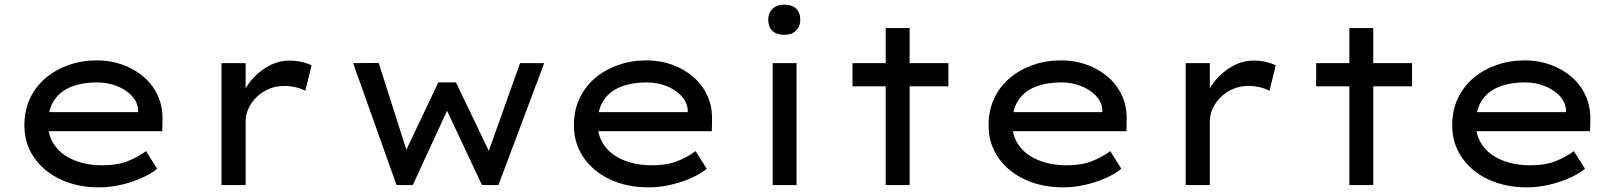

<svg xmlns="http://www.w3.org/2000/svg" viewBox="-20 -797 6969 827"><path d="M407 10Q313 10 240 -24.5Q167 -59 126 -119.5Q85 -180 85 -257Q85 -321 109 -372.5Q133 -424 176 -460.5Q219 -497 276 -517Q333 -537 398 -537Q457 -537 509 -518Q561 -499 600 -465Q639 -431 660 -384.5Q681 -338 680 -282L679 -232H172L149 -314H590L575 -303V-327Q571 -361 545 -387Q519 -413 480.5 -427.5Q442 -442 398 -442Q336 -442 288 -423.5Q240 -405 213.5 -365.5Q187 -326 187 -264Q187 -210 216.5 -169.5Q246 -129 299.5 -107Q353 -85 422 -85Q485 -85 529.5 -102.5Q574 -120 609 -146L657 -70Q630 -48 589.5 -30Q549 -12 501.5 -1Q454 10 407 10Z M934 0V-525H1038V-345L1017 -366Q1030 -413 1062.5 -451.5Q1095 -490 1137.5 -513Q1180 -536 1226 -536Q1254 -536 1280.5 -530Q1307 -524 1322 -515L1295 -406Q1277 -416 1252.5 -421.5Q1228 -427 1206 -427Q1169 -427 1138.5 -414Q1108 -401 1085.5 -379Q1063 -357 1050.5 -330Q1038 -303 1038 -273V0Z M1688 0 1501 -525 1611 -526 1740 -122 1717 -124 1868 -442H1944L2097 -123L2076 -121L2220 -525H2324L2127 0H2056L1881 -372L1932 -377L1758 0Z M2774 10Q2680 10 2607 -24.5Q2534 -59 2493 -119.5Q2452 -180 2452 -257Q2452 -321 2476 -372.5Q2500 -424 2543 -460.5Q2586 -497 2643 -517Q2700 -537 2765 -537Q2824 -537 2876 -518Q2928 -499 2967 -465Q3006 -431 3027 -384.5Q3048 -338 3047 -282L3046 -232H2539L2516 -314H2957L2942 -303V-327Q2938 -361 2912 -387Q2886 -413 2847.5 -427.5Q2809 -442 2765 -442Q2703 -442 2655 -423.5Q2607 -405 2580.5 -365.5Q2554 -326 2554 -264Q2554 -210 2583.5 -169.5Q2613 -129 2666.5 -107Q2720 -85 2789 -85Q2852 -85 2896.5 -102.5Q2941 -120 2976 -146L3024 -70Q2997 -48 2956.5 -30Q2916 -12 2868.5 -1Q2821 10 2774 10Z M3308 0V-525H3411V0ZM3358 -647Q3325 -647 3307 -664Q3289 -681 3289 -712Q3289 -741 3307.5 -759Q3326 -777 3358 -777Q3391 -777 3409 -760Q3427 -743 3427 -712Q3427 -683 3408.5 -665Q3390 -647 3358 -647Z M3795 0V-676H3898V0ZM3652 -425V-525H4065V-425Z M4560 10Q4466 10 4393 -24.5Q4320 -59 4279 -119.5Q4238 -180 4238 -257Q4238 -321 4262 -372.5Q4286 -424 4329 -460.5Q4372 -497 4429 -517Q4486 -537 4551 -537Q4610 -537 4662 -518Q4714 -499 4753 -465Q4792 -431 4813 -384.5Q4834 -338 4833 -282L4832 -232H4325L4302 -314H4743L4728 -303V-327Q4724 -361 4698 -387Q4672 -413 4633.5 -427.5Q4595 -442 4551 -442Q4489 -442 4441 -423.5Q4393 -405 4366.5 -365.5Q4340 -326 4340 -264Q4340 -210 4369.5 -169.5Q4399 -129 4452.5 -107Q4506 -85 4575 -85Q4638 -85 4682.5 -102.5Q4727 -120 4762 -146L4810 -70Q4783 -48 4742.5 -30Q4702 -12 4654.5 -1Q4607 10 4560 10Z M5087 0V-525H5191V-345L5170 -366Q5183 -413 5215.5 -451.5Q5248 -490 5290.5 -513Q5333 -536 5379 -536Q5407 -536 5433.5 -530Q5460 -524 5475 -515L5448 -406Q5430 -416 5405.5 -421.5Q5381 -427 5359 -427Q5322 -427 5291.5 -414Q5261 -401 5238.5 -379Q5216 -357 5203.5 -330Q5191 -303 5191 -273V0Z M5792 0V-676H5895V0ZM5649 -425V-525H6062V-425Z M6557 10Q6463 10 6390 -24.5Q6317 -59 6276 -119.5Q6235 -180 6235 -257Q6235 -321 6259 -372.5Q6283 -424 6326 -460.5Q6369 -497 6426 -517Q6483 -537 6548 -537Q6607 -537 6659 -518Q6711 -499 6750 -465Q6789 -431 6810 -384.5Q6831 -338 6830 -282L6829 -232H6322L6299 -314H6740L6725 -303V-327Q6721 -361 6695 -387Q6669 -413 6630.5 -427.5Q6592 -442 6548 -442Q6486 -442 6438 -423.5Q6390 -405 6363.5 -365.5Q6337 -326 6337 -264Q6337 -210 6366.5 -169.5Q6396 -129 6449.5 -107Q6503 -85 6572 -85Q6635 -85 6679.5 -102.5Q6724 -120 6759 -146L6807 -70Q6780 -48 6739.5 -30Q6699 -12 6651.5 -1Q6604 10 6557 10Z"/></svg>

Font: Lexend Giga
Style: Regular
Weight: 400
Designer: Bonnie Shaver-Troup, Thomas Jockin
Foundry: Lexend
Version: Version 1.007